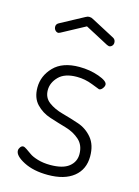

<svg xmlns="http://www.w3.org/2000/svg" viewBox="-109 -759 597 826"><g transform="rotate(15 189.5 -345.5)"><path d="M36 -62Q36 -70 41.5 -77.5Q47 -85 54 -85Q60 -85 70 -78L93 -62Q105 -53 130 -45.5Q155 -38 186 -38Q242 -38 269 -59.5Q296 -81 296 -115Q296 -155 270.5 -178Q245 -201 208.5 -211.5Q172 -222 135 -234Q98 -246 72.5 -273Q47 -300 47 -346Q47 -398 85.5 -438Q124 -478 199 -478Q246 -478 286.5 -463.5Q327 -449 327 -433Q327 -425 320 -416Q313 -407 305 -407Q304 -407 270 -420.5Q236 -434 200 -434Q146 -434 119.5 -407Q93 -380 93 -347Q93 -313 118.5 -294Q144 -275 181 -265Q218 -255 255 -242.5Q292 -230 317.5 -199.5Q343 -169 343 -118Q343 -60 302 -27Q261 6 187 6Q123 6 79.5 -16.5Q36 -39 36 -62ZM53 -619Q53 -630 64 -636L168 -692Q176 -697 185 -697Q194 -697 202 -692L306 -637Q317 -631 317 -617Q317 -609 311.5 -603Q306 -597 298 -597L289 -600L185 -655L81 -599Q80 -599 77 -597.5Q74 -596 73 -596Q65 -596 59 -602.5Q53 -609 53 -619Z"/></g></svg>

Font: Terminal Dosis
Style: Light
Weight: 300
Designer: EdgarTolentino, PabloImpallari, IginoMarini
Foundry: EdgarTolentino, PabloImpallari, IginoMarini
Version: Version 1.006